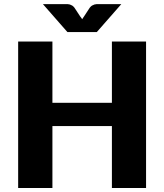

<svg xmlns="http://www.w3.org/2000/svg" viewBox="-20 -935 817 955"><path d="M536.6 -728.5H706.5V0H536.6V-308.1H240.7V0H70.3V-728.5H240.7V-423.8H536.6ZM471.7 -914.6H583.5L461.4 -775.4H315.4L193.4 -914.6H305.7H315.9Q325.2 -913.1 327.6 -912.6Q335.4 -909.7 339.4 -907.2Q345.7 -902.8 350.1 -897L379.4 -852.5Q380.4 -851.1 382.3 -848.9Q384.3 -846.7 384.3 -846.2Q387.2 -841.3 388.7 -839.4Q390.1 -841.3 393.1 -846.2Q396 -850.1 397.5 -852.5L426.3 -896.5Q432.1 -903.8 437.5 -907.2Q440.4 -909.2 449.7 -912.6Q453.6 -913.6 461.4 -914.6Z"/></svg>

Font: Lato-ExtraBold
Style: Regular
Weight: 500
Designer: Lukasz Dziedzic with Adam Twardoch and Botio Nikoltchev
Foundry: tyPoland Lukasz Dziedzic
Version: ""